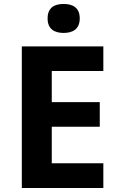

<svg xmlns="http://www.w3.org/2000/svg" viewBox="-20 -948 600 968"><path d="M301 -928C256 -928 220 -911 220 -855C220 -800 256 -782 301 -782C345 -782 382 -800 382 -855C382 -911 345 -928 301 -928ZM501 0V-125H241V-309H483V-433H241V-590H501V-714H90V0Z"/></svg>

Font: Noto Sans Gujarati
Style: Bold
Weight: 700
Designer: Jelle Bosma - Monotype Design Team, Universal Thirst
Foundry: Monotype Imaging Inc.
Version: Version 2.106